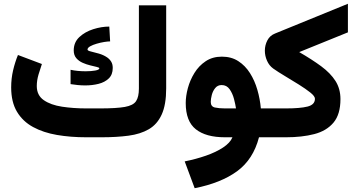

<svg xmlns="http://www.w3.org/2000/svg" viewBox="-20 -720 1869 1007"><path d="M432.1 -151.4H504.4Q590.8 -151.4 634.8 -159.2Q678.7 -167 693.6 -189.5Q708.5 -211.9 708.5 -255.4V-691.9H851.6V-256.8Q851.6 -170.9 828.1 -119.4Q804.7 -67.9 760.5 -42.2Q716.3 -16.6 653.8 -8.3Q591.3 0 512.7 0H432.1Q350.1 0 278.8 -12.2Q207.5 -24.4 153.6 -53.7Q99.6 -83 69.1 -133.8Q38.6 -184.6 38.6 -261.7Q38.6 -308.1 48.8 -351.6Q59.1 -395 74.2 -431.6L199.7 -384.3Q191.4 -360.8 182.1 -329.3Q172.9 -297.9 172.9 -269Q172.9 -220.2 209.5 -194.8Q246.1 -169.4 305.4 -160.4Q364.7 -151.4 432.1 -151.4ZM350.1 -354Q367.2 -350.1 388.2 -348.1Q409.2 -346.2 429.2 -346.2Q458.5 -346.2 479.7 -350.1Q501 -354 501 -361.8Q501 -365.7 487.5 -368.9Q474.1 -372.1 453.9 -377Q433.6 -381.8 413.6 -390.6Q393.6 -399.4 380.1 -415Q366.7 -430.7 366.7 -455.6Q366.7 -498 396.2 -525.6Q425.8 -553.2 469 -566.9Q512.2 -580.6 553.2 -580.6L557.6 -502.9Q545.9 -502.9 526.4 -499.8Q506.8 -496.6 486.8 -490.7Q466.8 -484.9 452.9 -477.1Q439 -469.2 439 -460Q439 -454.1 456.5 -450Q474.1 -445.8 498.3 -439Q522.5 -432.1 542 -418.9Q555.2 -409.7 563.2 -396.5Q571.3 -383.3 571.3 -363.8Q571.3 -328.6 550.5 -308.6Q529.8 -288.6 497.1 -280.3Q464.4 -272 427.2 -272Q407.7 -272 387.9 -273.9Q368.2 -275.9 350.1 -278.8Z M1143.6 -422.9Q1193.4 -422.9 1229.7 -399.4Q1266.1 -376 1291 -336.7Q1315.9 -297.4 1329.8 -249Q1343.8 -200.7 1348.1 -151.4H1379.9V0H1338.4Q1308.1 116.2 1223.6 178Q1139.2 239.7 1001 267.1L948.7 126.5Q1007.8 114.7 1060.3 96.4Q1112.8 78.1 1149.9 53.7Q1187 29.3 1199.2 0H1159.7Q1060.1 0 1007.1 -42Q954.1 -84 954.1 -179.7Q954.1 -215.8 965.3 -257.8Q976.6 -299.8 999.8 -337.4Q1022.9 -375 1058.8 -398.9Q1094.7 -422.9 1143.6 -422.9ZM1159.7 -151.4H1217.8Q1214.8 -171.9 1207.3 -200.9Q1199.7 -230 1184.3 -252Q1168.9 -273.9 1142.6 -273.9Q1121.6 -273.9 1108.9 -258.3Q1096.2 -242.7 1090.8 -221.9Q1085.4 -201.2 1085.4 -185.5Q1085.4 -161.1 1106.9 -156.2Q1128.4 -151.4 1159.7 -151.4Z M1549.3 -446.8Q1616.2 -408.2 1664.8 -372.3Q1713.4 -336.4 1739.5 -295.4Q1765.6 -254.4 1765.6 -200.2Q1765.6 -120.1 1729 -76.7Q1692.4 -33.2 1627.9 -16.6Q1563.5 0 1480 0H1361.8V-151.4H1479.5Q1554.2 -151.4 1593 -161.1Q1631.8 -170.9 1631.8 -202.1Q1631.8 -215.3 1607.7 -234.6Q1583.5 -253.9 1547.6 -276.4Q1511.7 -298.8 1474.9 -320.8Q1438 -342.8 1412.6 -360.8Q1391.6 -376 1380.4 -401.6Q1369.1 -427.2 1369.1 -454.1Q1369.1 -482.9 1382.3 -508.3Q1395.5 -533.7 1422.9 -544.4L1804.7 -700.2V-550.3Z"/></svg>

Font: Vazirmatn RD Black
Style: Regular
Weight: 900
Designer: Saber Rastikerdar
Foundry: Saber Rastikerdar
Version: Version 32.102